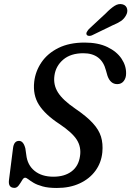

<svg xmlns="http://www.w3.org/2000/svg" viewBox="-20 -923 653 954"><path d="M262.5 11Q219.5 11 191.8 3.2Q164 -4.5 147.2 -14.5Q130.5 -24.5 120.8 -32.2Q111 -40 104.5 -40Q97 -40 89.8 -27.2Q82.5 -14.5 73.2 -2Q64 10.5 52 10.5Q20 10.5 24.5 -27.5L44.5 -185Q48.5 -223 74.5 -223Q96.5 -223 106 -185.5L110.5 -154Q116 -103 151.8 -74Q187.5 -45 245.5 -45Q300.5 -45 335.5 -71.2Q370.5 -97.5 377.5 -147Q384.5 -192 361.8 -228.2Q339 -264.5 274.5 -307.5Q204.5 -353.5 173.5 -402.2Q142.5 -451 150 -517Q156 -569 186.2 -613.5Q216.5 -658 270.5 -684.8Q324.5 -711.5 400.5 -711.5Q467.5 -711.5 513.8 -689.2Q560 -667 583.8 -631.5Q607.5 -596 606.5 -557Q606.5 -535.5 594.8 -520.2Q583 -505 562.5 -505Q528.5 -505 514 -546.5L506.5 -573Q484.5 -658.5 394 -658.5Q331.5 -658.5 294.2 -626.8Q257 -595 250.5 -547.5Q244 -502 267.8 -464Q291.5 -426 353.5 -383.5Q409.5 -345.5 440.2 -312.2Q471 -279 481.8 -244.2Q492.5 -209.5 488.5 -166.5Q483.5 -114.5 454.2 -74.5Q425 -34.5 376 -11.8Q327 11 262.5 11ZM505 -856Q529 -881 549.5 -894Q570 -907 590.5 -901Q607.5 -895.5 611.5 -879.2Q615.5 -863 606 -846.5Q596.5 -829 580.5 -818.2Q564.5 -807.5 539 -797L436 -747Q428 -744 420.8 -744.8Q413.5 -745.5 410.5 -751Q407.5 -757 411.5 -764.2Q415.5 -771.5 422 -779Z"/></svg>

Font: Fraunces 72pt S100
Style: Italic
Weight: 400
Italic angle: -16°
Version: Version 1.000; ttfautohint (v1.8.3)